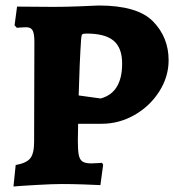

<svg xmlns="http://www.w3.org/2000/svg" viewBox="-20 -669 633 698"><path d="M37 -69Q76 -76 90 -93.5Q104 -111 104 -153L105 -516Q105 -547 98.5 -558.5Q92 -570 75 -570Q64 -570 54 -569Q44 -568 41 -568L33 -577L42 -645L175 -644Q218 -644 268.5 -646Q319 -648 339 -649Q480 -649 536.5 -591Q593 -533 593 -450Q593 -390 559 -336.5Q525 -283 469 -251Q413 -219 349 -219H264L263 -156Q263 -122 266.5 -105Q270 -88 280.5 -81.5Q291 -75 311 -75Q324 -75 335.5 -76Q347 -77 351 -77L355 -70L345 4Q328 3 285 1.5Q242 0 204 0Q171 0 110.5 3.5Q50 7 29 9ZM424 -438Q424 -495 393 -521Q362 -547 295 -547Q282 -547 279 -544Q276 -541 275 -528Q269 -439 266 -322L346 -311Q424 -332 424 -438Z"/></svg>

Font: Alegreya SC ExtraBold
Style: Regular
Weight: 800
Designer: Juan Pablo del Peral
Foundry: Huerta Tipografica
Version: Version 2.007; ttfautohint (v1.6)